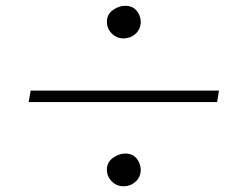

<svg xmlns="http://www.w3.org/2000/svg" viewBox="-20 -592 864 670"><path d="M471.2 -514.2Q470.2 -489.3 452.6 -473.6Q435.1 -458 411.1 -458Q387.2 -458 370.1 -475.1Q353 -492.2 353 -516.1Q353 -542 374 -556.9Q395 -571.8 417 -571.8Q442.9 -571.8 457 -554.4Q471.2 -537.1 471.2 -514.2ZM737.8 -235.8H80.1L86.9 -275.9H744.1ZM471.2 2Q470.2 26.9 452.6 42.5Q435.1 58.1 411.1 58.1Q387.2 58.1 370.1 41Q353 23.9 353 0Q353 -25.9 374 -41Q395 -56.2 417 -56.2Q442.9 -56.2 457 -38.6Q471.2 -21 471.2 2Z"/></svg>

Font: Aref Ruqaa
Style: Regular
Weight: 400
Designer: Abdullah Aref
Version: Version 1.002